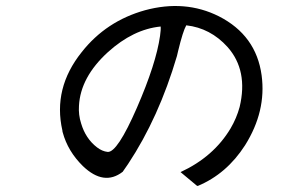

<svg xmlns="http://www.w3.org/2000/svg" viewBox="-20 -624 960 637"><path d="M598 -540Q587 -521 571 -455Q569 -445 567 -438Q507 -234 405 -80L387 -54Q325 -6 255 -73Q205 -122 188 -185Q187 -188 187 -191Q155 -331 251 -451Q332 -554 461 -590Q594 -626 706 -570Q830 -507 848 -374Q864 -255 793 -142Q732 -47 636 -7L633 -8L579 -53Q689 -104 745 -198Q765 -232 775 -269Q804 -390 735 -468Q678 -531 598 -540ZM513 -536Q422 -527 338 -451Q247 -368 242 -273Q240 -243 249 -215Q264 -164 302 -135Q319 -122 337 -120Q369 -117 434 -266Q498 -413 511 -505Q514 -526 513 -536Z"/></svg>

Font: cwTeXYen
Style: Medium
Weight: 500
Version: Version 1.17